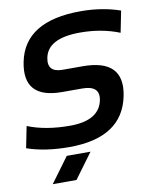

<svg xmlns="http://www.w3.org/2000/svg" viewBox="-98 -774 822 1031"><g transform="rotate(-10 313.5 -258.5)"><path d="M-2.4 -29.3 21 -146.5Q118.2 -107.4 250.5 -107.4Q411.1 -107.4 432.6 -214.8Q448.2 -293 349.6 -293H240.2Q25.9 -293 64.9 -488.3Q107.9 -703.1 413.1 -703.1Q530.3 -703.1 628.4 -668.9L605 -551.8Q507.8 -590.8 390.6 -590.8Q214.8 -590.8 194.3 -488.3Q178.7 -410.2 263.7 -410.2H373Q601.1 -410.2 562 -214.8Q518.1 4.9 228 4.9Q95.7 4.9 -2.4 -29.3ZM335 48.8 234.4 185.5H105L205.6 48.8Z"/></g></svg>

Font: Sansation
Style: Bold Italic
Weight: 700
Designer: Bernd Montag
Version: Version 1.301